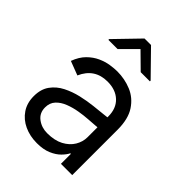

<svg xmlns="http://www.w3.org/2000/svg" viewBox="-225 -886 1008 1008"><g transform="rotate(45 279.0 -382.0)"><path d="M400.6 0V-73.9H396.3Q387.8 -56.1 367.9 -35.9Q348 -15.6 315 -1.4Q282 12.8 234.4 12.8Q182.5 12.8 140.3 -6.7Q98 -26.3 73.2 -62.9Q48.3 -99.4 48.3 -150.6Q48.3 -202.4 72.8 -236.3Q97.3 -270.2 136.5 -290.1Q175.8 -310 220.3 -320.3Q264.9 -330.6 306.1 -335Q347.3 -339.5 375 -342.3L400.6 -345.2V-352.3Q400.6 -410.9 364.9 -444.8Q329.2 -478.7 268.5 -478.7Q172.9 -478.7 133.5 -389.2L55.4 -419Q71.7 -463.1 98.5 -489.7Q125.4 -516.3 155.9 -530Q186.4 -543.7 215.7 -548.1Q245 -552.6 267 -552.6Q322.4 -552.6 372.2 -532Q421.9 -511.4 453.1 -464.1Q484.4 -416.9 484.4 -336.6V0ZM400.6 -271.3 383.5 -269.9Q366.8 -268.5 336.6 -266.5Q306.5 -264.6 271.3 -258.7Q236.2 -252.8 204.4 -240.4Q172.6 -228 152.3 -206.3Q132.1 -184.7 132.1 -150.6Q132.1 -109 163.2 -85.8Q194.2 -62.5 235.8 -62.5Q290.5 -62.5 327.1 -82Q363.6 -101.6 382.1 -132.5Q400.6 -163.4 400.6 -197.4ZM184.7 -636.4 269.9 -721.6 356.5 -636.4H424.7V-642L294 -775.6H245.7L116.5 -642V-636.4Z"/></g></svg>

Font: Inter UI
Style: Regular
Weight: 400
Designer: Rasmus Andersson
Foundry: rsms
Version: Version 2.2